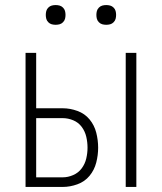

<svg xmlns="http://www.w3.org/2000/svg" viewBox="-20 -739 640 759"><path d="M477 0V-530H519V0ZM81 0V-530H123V-311H228Q257 -311 286 -300.5Q315 -290 334 -267Q353 -244 360.5 -214.5Q368 -185 368 -155Q368 -126 360.5 -96.5Q353 -67 334 -44Q315 -21 286 -10.5Q257 0 228 0ZM123 -38H228Q249 -38 269.5 -47Q290 -56 303 -73.5Q316 -91 321 -112.5Q326 -134 326 -155Q326 -177 321 -198.5Q316 -220 303 -237.5Q290 -255 269.5 -263.5Q249 -272 228 -272H123ZM400 -641Q392 -641 384.5 -643Q377 -645 371 -651Q365 -657 363 -664.5Q361 -672 361 -680Q361 -688 363 -695.5Q365 -703 371 -709Q377 -715 384.5 -717Q392 -719 400 -719Q408 -719 415.5 -717Q423 -715 429 -709Q435 -703 437 -695.5Q439 -688 439 -680Q439 -672 437 -664.5Q435 -657 429 -651Q423 -645 415.5 -643Q408 -641 400 -641ZM200 -641Q192 -641 184.5 -643Q177 -645 171 -651Q165 -657 163 -664.5Q161 -672 161 -680Q161 -688 163 -695.5Q165 -703 171 -709Q177 -715 184.5 -717Q192 -719 200 -719Q208 -719 215.5 -717Q223 -715 229 -709Q235 -703 237 -695.5Q239 -688 239 -680Q239 -672 237 -664.5Q235 -657 229 -651Q223 -645 215.5 -643Q208 -641 200 -641Z"/></svg>

Font: Iosevka Curly XLtEx
Style: Regular
Weight: 200
Width: 7
Monospace: yes
Designer: Belleve Invis
Foundry: Belleve Invis
Version: Version 11.1.0; ttfautohint (v1.8.3)